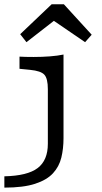

<svg xmlns="http://www.w3.org/2000/svg" viewBox="-46 -677 473 890"><path d="M175.8 -206.5V-263.7Q175.8 -312.9 159.7 -330.6Q143.5 -348.4 93.5 -353.2L44.4 -358.1V-414.5Q55.6 -413.7 72.6 -413.3Q89.5 -412.9 109.7 -412.9Q148.4 -412.9 185.1 -415.7Q221.8 -418.5 248.4 -424.2V-414.5V-206.5ZM-25.8 192.7V140.3Q81.5 137.9 128.6 102Q175.8 66.1 175.8 -10.5V-206.5H248.4V-36.3Q248.4 12.1 238.3 53.6Q228.2 95.2 199.6 126.2Q171 157.3 116.5 175Q62.1 192.7 -25.8 192.7ZM76.6 -481.5 47.6 -518.5 193.5 -657.3H250L379 -516.1L348.4 -481.5L166.9 -605.6L233.1 -603.2Z"/></svg>

Font: Playfair 5pt SemiExpanded Light
Style: Regular
Weight: 300
Width: 6
Designer: Claus Eggers Sørensen
Foundry: Claus Eggers Sørensen
Version: Version 2.203